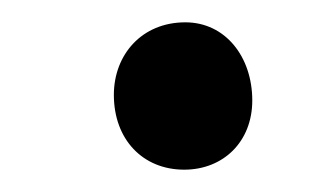

<svg xmlns="http://www.w3.org/2000/svg" viewBox="-20 -340 283 172"><path d="M145 -188C180 -188 206 -213 206 -250C206 -289 182 -320 146 -320C107 -320 82 -291 82 -255C82 -215 108 -188 145 -188Z"/></svg>

Font: Junicode Two Beta SemiCondensed Medium
Style: Italic
Weight: 500
Width: 4
Italic angle: -10°
Version: Version 1.063